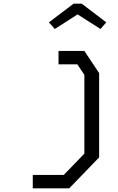

<svg xmlns="http://www.w3.org/2000/svg" viewBox="-20 -809 640 1040"><path d="M297 -533V-460.5H399L437 -403.5V23L325.5 138.5H157.5V211H355L517 43.5V-413L437 -533ZM423 -789 555.5 -688 524.5 -652 400 -731 277 -652 245 -688 378.5 -789Z"/></svg>

Font: Kode
Style: Regular
Weight: 400
Monospace: yes
Designer: Isa Ozler
Foundry: Kadena LLC
Version: Version 1.000;gftools[0.9.28]